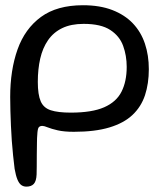

<svg xmlns="http://www.w3.org/2000/svg" viewBox="-20 -462 618 716"><path d="M78.5 234Q67.5 234 59.2 228Q51 222 45 207.5Q39 193 34.5 167.5Q31.5 144 28.8 117.5Q26 91 24 63.2Q22 35.5 20.8 7.2Q19.5 -21 18.8 -48.2Q18 -75.5 18 -100.5Q18 -200.5 45.5 -277.8Q73 -355 132.8 -398.8Q192.5 -442.5 289.5 -442.5Q352.5 -442.5 399 -424.5Q445.5 -406.5 475.8 -374.5Q506 -342.5 520.5 -299Q535 -255.5 535 -204Q535 -150.5 520.8 -107.2Q506.5 -64 474.2 -33.5Q442 -3 388.2 13.2Q334.5 29.5 255.5 29.5Q219 29.5 195.2 24Q171.5 18.5 158 13Q144.5 7.5 138 7.5Q128.5 7.5 124.2 13.2Q120 19 119 41Q118 50.5 117.8 71.2Q117.5 92 117.2 115.5Q117 139 117 159.2Q117 179.5 116.5 188.5Q115.5 213.5 106 223.8Q96.5 234 78.5 234ZM244 -42Q323 -42 368.5 -62Q414 -82 433.2 -120.2Q452.5 -158.5 452.5 -212.5Q452.5 -254.5 439.2 -291Q426 -327.5 391.2 -350.2Q356.5 -373 292 -373Q245 -373 212.2 -357.2Q179.5 -341.5 159.2 -312.2Q139 -283 130 -243.5Q121 -204 121 -156.5Q121 -109 131.8 -84.2Q142.5 -59.5 169.5 -50.8Q196.5 -42 244 -42Z"/></svg>

Font: Gluten Light
Style: Regular
Weight: 300
Designer: Tyler Finck
Foundry: Etcetera Type Company
Version: Version 1.300